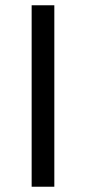

<svg xmlns="http://www.w3.org/2000/svg" viewBox="-20 -708 326 728"><path d="M100 -688V0H186V-688Z"/></svg>

Font: Saira UNSAM
Style: Regular
Weight: 400
Designer: Hector Gatti with collaboration of the Omnibus-Type team
Foundry: Omnibus-Type
Version: Version 0.072;PS 000.072;hotconv 1.0.88;makeotf.lib2.5.64775